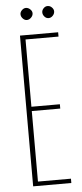

<svg xmlns="http://www.w3.org/2000/svg" viewBox="-57 -856 381 887"><g transform="rotate(-5 133.5 -412.0)"><path d="M237 -699V-679H84V-367H216V-347H84V-20H237V0H60V-699ZM71 -797Q71 -807 79.5 -815.5Q88 -824 98 -824Q109 -824 118 -815.5Q127 -807 127 -797Q127 -786 118 -777Q109 -768 98 -768Q88 -768 79.5 -777Q71 -786 71 -797ZM172 -797Q172 -807 180 -815.5Q188 -824 199 -824Q210 -824 218.5 -815.5Q227 -807 227 -797Q227 -786 218.5 -777Q210 -768 199 -768Q188 -768 180 -777Q172 -786 172 -797Z"/></g></svg>

Font: Moniqa Thin Paragraph
Style: Regular
Weight: 100
Designer: Rajesh Rajput
Foundry: Rajesh Rajput
Version: Version 1.000